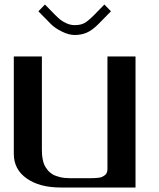

<svg xmlns="http://www.w3.org/2000/svg" viewBox="-20 -835 707 855"><path d="M474.1 -784.7 416.5 -726.1Q391.1 -700.7 366.9 -689.9Q342.8 -679.2 312.5 -679.2Q286.6 -679.2 255.9 -694.3Q225.1 -709.5 207.5 -727.1L150.9 -784.7L180.2 -814.9L224.1 -770Q237.3 -756.8 247.8 -748Q258.3 -739.3 276.1 -731.2Q293.9 -723.1 312.5 -723.1Q339.8 -723.1 356.7 -732.7Q373.5 -742.2 400.9 -770L444.8 -814.9ZM583.5 -583.5V0H250Q156.2 0 98.9 -40.3Q41.5 -80.6 41.5 -149.9V-583.5H166.5V-172.9Q166.5 -159.7 167 -149.9Q167.5 -140.1 170.2 -125.5Q172.9 -110.8 177.7 -100.3Q182.6 -89.8 191.9 -78.1Q201.2 -66.4 213.9 -58.8Q226.6 -51.3 246.6 -46.4Q266.6 -41.5 291.5 -41.5H375Q389.2 -41.5 396.2 -41.7Q403.3 -42 415 -43Q426.8 -43.9 432.9 -46.6Q439 -49.3 445.8 -54Q452.6 -58.6 455.6 -65.9Q458.5 -73.2 458.5 -83.5V-583.5Z"/></svg>

Font: Gputeks
Style: Bold
Weight: 600
Width: 8
Version: Version 0.9